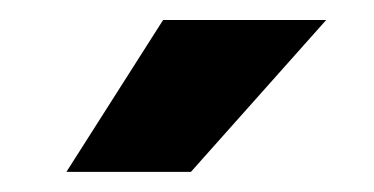

<svg xmlns="http://www.w3.org/2000/svg" viewBox="-20 -770 374 192"><path d="M46.4 -598.1 143.1 -750H306.2L170.9 -598.1Z"/></svg>

Font: Vazirmatn RD UI ExtraBold
Style: Regular
Weight: 800
Designer: Saber Rastikerdar
Foundry: Saber Rastikerdar
Version: Version 33.003